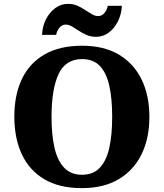

<svg xmlns="http://www.w3.org/2000/svg" viewBox="-20 -961 845 991"><path d="M403 10Q286 10 208.5 -36Q131 -82 92.5 -165Q54 -248 54 -359Q54 -470 92.5 -552Q131 -634 209 -679.5Q287 -725 404 -725Q516 -725 593 -679.5Q670 -634 710.5 -551.5Q751 -469 751 -358Q751 -247 710.5 -164.5Q670 -82 592.5 -36Q515 10 403 10ZM403 -59Q461 -59 495 -95Q529 -131 544 -197.5Q559 -264 559 -358Q559 -452 544 -519Q529 -586 495 -621Q461 -656 404 -656Q318 -656 282 -578Q246 -500 246 -358Q246 -264 261.5 -197.5Q277 -131 311.5 -95Q346 -59 403 -59ZM476 -771Q449 -771 427 -780.5Q405 -790 386.5 -802.5Q368 -815 351.5 -824.5Q335 -834 319 -834Q300 -834 286.5 -817.5Q273 -801 270 -781H197Q199 -826 217.5 -862Q236 -898 265.5 -919.5Q295 -941 331 -941Q358 -941 379.5 -931.5Q401 -922 419.5 -909.5Q438 -897 454.5 -887.5Q471 -878 487 -878Q506 -878 519.5 -894.5Q533 -911 536 -931H609Q607 -887 588.5 -850.5Q570 -814 541 -792.5Q512 -771 476 -771Z"/></svg>

Font: Noto Serif Hebrew ExtraBold
Style: Regular
Weight: 800
Version: Version 2.003